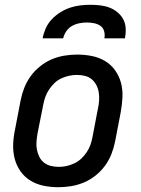

<svg xmlns="http://www.w3.org/2000/svg" viewBox="-20 -770 590 802"><path d="M224 12Q192 12 162.5 6Q133 0 108 -15Q83 -30 66 -54Q49 -78 41.5 -106.5Q34 -135 35 -166.5Q36 -198 43 -230L66 -350Q71 -376 81 -402Q91 -428 107.5 -451Q124 -474 147 -492.5Q170 -511 195.5 -522Q221 -533 248.5 -537.5Q276 -542 302 -542Q334 -542 364 -536Q394 -530 419 -515Q444 -500 461 -476Q478 -452 485.5 -423.5Q493 -395 491.5 -363.5Q490 -332 484 -300L461 -180Q456 -154 446 -128Q436 -102 419.5 -79Q403 -56 380 -37.5Q357 -19 331 -8Q305 3 277.5 7.5Q250 12 224 12ZM226 -73Q242 -73 258 -76.5Q274 -80 290 -87.5Q306 -95 319 -107Q332 -119 342 -134Q352 -149 357.5 -164.5Q363 -180 366 -196L389 -316Q393 -334 394 -351Q395 -368 392.5 -384Q390 -400 382.5 -414.5Q375 -429 363 -439Q351 -449 335 -453Q319 -457 301 -457Q285 -457 268.5 -453.5Q252 -450 236 -442.5Q220 -435 207.5 -423Q195 -411 185 -396Q175 -381 169.5 -365.5Q164 -350 161 -334L137 -214Q134 -196 132.5 -179Q131 -162 134 -146Q137 -130 144 -115.5Q151 -101 163.5 -91Q176 -81 192 -77Q208 -73 226 -73ZM158 -610Q162 -631 171 -651.5Q180 -672 196 -689Q212 -706 232 -718.5Q252 -731 273 -738Q294 -745 315.5 -747.5Q337 -750 358 -750Q379 -750 399.5 -747.5Q420 -745 438 -738Q456 -731 471 -718.5Q486 -706 495 -689Q504 -672 505 -651.5Q506 -631 502 -610H416Q419 -625 415 -639.5Q411 -654 399.5 -662Q388 -670 373 -673Q358 -676 343 -676Q328 -676 312 -673Q296 -670 281.5 -662Q267 -654 257 -639.5Q247 -625 244 -610Z"/></svg>

Font: Lode Dark
Style: Bold Italic
Weight: 700
Italic angle: -11°
Monospace: yes
Designer: Belleve Invis
Foundry: Belleve Invis
Version: Version 29.2.0; ttfautohint (v1.8.3)